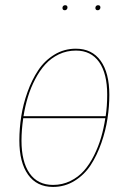

<svg xmlns="http://www.w3.org/2000/svg" viewBox="-20 -717 500 746"><path d="M231.9 -677.2Q222.7 -677.2 222.7 -686.5Q222.7 -690.9 225.6 -693.8Q228.5 -696.8 232.9 -696.8Q242.2 -696.8 242.2 -688Q242.2 -683.6 239.3 -680.4Q236.3 -677.2 231.9 -677.2ZM359.9 -677.2Q350.6 -677.2 350.6 -686.5Q350.6 -690.9 353.5 -693.8Q356.4 -696.8 360.8 -696.8Q370.1 -696.8 370.1 -688Q370.1 -683.6 367.2 -680.4Q364.3 -677.2 359.9 -677.2ZM274.9 -527.8Q337.4 -527.8 371.1 -480.7Q404.8 -433.6 404.8 -348.6Q404.8 -303.7 397.7 -256.6Q390.6 -209.5 373.8 -161.4Q356.9 -113.3 332.5 -75.7Q308.1 -38.1 270 -14.4Q231.9 9.3 186 9.3Q123 9.3 89.1 -38.3Q55.2 -85.9 55.2 -171.4Q55.2 -217.3 62.5 -264.6Q69.8 -312 86.9 -359.6Q104 -407.2 128.7 -444.3Q153.3 -481.4 191.2 -504.6Q229 -527.8 274.9 -527.8ZM274.9 -520.5Q239.3 -520.5 208.7 -505.9Q178.2 -491.2 156 -466.8Q133.8 -442.4 116.5 -408.9Q99.1 -375.5 88.4 -340.1Q77.6 -304.7 71.3 -265.6H390.6Q396.5 -304.7 396.5 -349.1Q396.5 -431.6 365 -476.1Q333.5 -520.5 274.9 -520.5ZM186 1.5Q222.2 1.5 253.2 -13.7Q284.2 -28.8 306.2 -53.7Q328.1 -78.6 345.2 -112.8Q362.3 -147 372.8 -182.9Q383.3 -218.8 389.2 -257.8H70.3Q63.5 -210.9 63.5 -170.9Q63.5 -88.4 95 -43.5Q126.5 1.5 186 1.5Z"/></svg>

Font: Fira Sans Compressed Eight
Style: Italic
Weight: 100
Width: 3
Italic angle: -8°
Designer: Carrois Corporate & Edenspiekermann AG
Foundry: Carrois Corporate GbR & Edenspiekermann AG
Version: Version 4.203;PS 004.203;hotconv 1.0.88;makeotf.lib2.5.64775